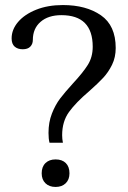

<svg xmlns="http://www.w3.org/2000/svg" viewBox="-20 -730 507 760"><path d="M172 -204Q172 -246 185.5 -280.5Q199 -315 218 -340Q237 -365 268 -399Q308 -442 327.5 -473Q347 -504 347 -545Q347 -670 223 -670Q171 -670 140.5 -643.5Q110 -617 110 -572Q110 -556 100 -545.5Q90 -535 70 -535Q50 -535 38 -545.5Q26 -556 26 -578Q26 -613 51.5 -643Q77 -673 123 -691.5Q169 -710 229 -710Q321 -710 379.5 -669.5Q438 -629 438 -540Q438 -503 423.5 -473.5Q409 -444 388.5 -422Q368 -400 333 -369Q280 -324 253 -286.5Q226 -249 226 -195Q226 -180 229 -165H176Q172 -180 172 -204ZM145 -44Q145 -70 160 -84.5Q175 -99 200 -99Q226 -99 240.5 -84.5Q255 -70 255 -44Q255 -19 240 -4.5Q225 10 200 10Q175 10 160 -4.5Q145 -19 145 -44Z"/></svg>

Font: TavirajRegular
Style: Regular
Weight: 400
Designer: Katatrad Team
Foundry: CadsonDemak
Version: Version 1.000